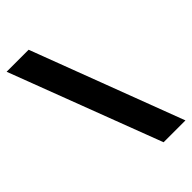

<svg xmlns="http://www.w3.org/2000/svg" viewBox="-226 -795 876 876"><g transform="rotate(-45 212.5 -357.0)"><path d="M144 -724 422 10H281L2 -724Z"/></g></svg>

Font: Noto Sans Khmer UI ExtraCondensed Black
Style: Regular
Weight: 900
Width: 2
Designer: Danh Hong and the Monotype Design Team
Foundry: Monotype Imaging Inc.
Version: Version 2.002; ttfautohint (v1.8.4.7-5d5b)